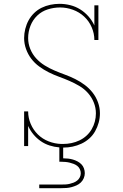

<svg xmlns="http://www.w3.org/2000/svg" viewBox="-20 -763 640 1003"><path d="M185 220V201H300Q311 201 322 200.5Q333 200 343.5 197.5Q354 195 364.5 191Q375 187 383.5 180Q392 173 397 163Q402 153 402 142Q402 131 397 120.5Q392 110 383.5 103.5Q375 97 364.5 93Q354 89 343.5 86.5Q333 84 322 83Q311 82 300 82H290V7Q264 5 239 -3Q214 -11 192.5 -26Q171 -41 154.5 -61Q138 -81 127 -105V0H106V-181H127Q127 -147 140.5 -115.5Q154 -84 178 -60.5Q202 -37 234 -24.5Q266 -12 300 -11H310Q332 -11 353.5 -15.5Q375 -20 395 -29.5Q415 -39 431.5 -54Q448 -69 459 -88Q470 -107 475.5 -128Q481 -149 481 -171Q481 -200 470 -227.5Q459 -255 439.5 -277Q420 -299 394.5 -314Q369 -329 342.5 -340.5Q316 -352 288.5 -362Q261 -372 235 -385Q209 -398 185 -415.5Q161 -433 143.5 -456Q126 -479 116 -507Q106 -535 106 -564Q106 -588 112 -612Q118 -636 129.5 -657Q141 -678 158.5 -695Q176 -712 197.5 -722.5Q219 -733 243 -738Q267 -743 291 -743Q319 -743 347 -736Q375 -729 399 -714Q423 -699 442 -677.5Q461 -656 473 -630V-735H494V-554H473Q473 -588 459 -620.5Q445 -653 419.5 -676.5Q394 -700 361 -712Q328 -724 294 -724Q261 -724 229.5 -714Q198 -704 174.5 -681.5Q151 -659 139 -628Q127 -597 127 -564Q127 -535 138 -507.5Q149 -480 168.5 -458.5Q188 -437 213 -421.5Q238 -406 265 -394.5Q292 -383 319.5 -373Q347 -363 373 -350Q399 -337 422.5 -319.5Q446 -302 464 -279Q482 -256 492 -228Q502 -200 502 -171Q502 -146 495.5 -122.5Q489 -99 477 -77.5Q465 -56 446.5 -39.5Q428 -23 405.5 -12.5Q383 -2 359 3Q335 8 310 8V64Q323 64 336 65.5Q349 67 361 70.5Q373 74 384.5 80Q396 86 405 95Q414 104 418.5 116.5Q423 129 423 142Q423 155 417.5 168Q412 181 402 190.5Q392 200 379.5 205.5Q367 211 354 214.5Q341 218 327.5 219Q314 220 300 220Z"/></svg>

Font: Iosevka Etoile Thin
Style: Regular
Weight: 100
Designer: Belleve Invis
Foundry: Belleve Invis
Version: Version 22.1.2; ttfautohint (v1.8.4)